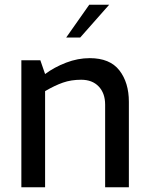

<svg xmlns="http://www.w3.org/2000/svg" viewBox="-20 -789 630 809"><path d="M70 -535H150L170 -477Q209 -506 258.5 -525Q308 -544 358 -544Q443 -544 483 -492.5Q523 -441 523 -360V0H423V-348Q423 -396 396 -424.5Q369 -453 322 -453Q280 -453 245.5 -441Q211 -429 170 -405V0H70ZM356 -769H440L318 -631H259Z"/></svg>

Font: Exo Medium
Style: Regular
Weight: 500
Designer: Natanael Gama
Foundry: Natanael Gama
Version: Version 1.500; ttfautohint (v1.6)